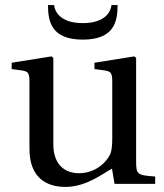

<svg xmlns="http://www.w3.org/2000/svg" viewBox="-20 -724 646 756"><path d="M169 -704C169 -641 181 -568 306 -568C431 -568 443 -641 443 -704H419C417 -683 399 -633 306 -633C213 -633 195 -683 193 -704ZM26 -452 64 -447C90 -443 96 -438 96 -402V-138C96 -23 164 12 238 12C323 12 392 -46 421 -60L431 0H591V-29C522 -34 516 -36 516 -87V-496L509 -502L352 -477V-452L390 -447C416 -443 422 -438 422 -402V-177C422 -149 419 -127 414 -117C391 -71 343 -42 291 -42C233 -42 190 -78 190 -156V-496L183 -502L26 -477Z"/></svg>

Font: Lingua Franca
Style: Regular
Weight: 400
Version: Version 1.19